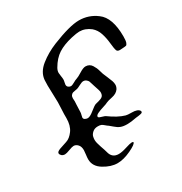

<svg xmlns="http://www.w3.org/2000/svg" viewBox="-179 -923 989 1043"><g transform="rotate(-30 315.0 -401.5)"><path d="M215.8 -323.2Q215.8 -314.5 224.1 -310.1Q232.4 -305.7 240.2 -305.7Q254.9 -305.7 279.3 -325.7Q303.7 -345.7 315.4 -350.6Q318.4 -351.6 336.4 -356Q354.5 -360.4 362.8 -368.2Q371.1 -376 371.1 -393.6Q371.1 -402.3 357.4 -441.4Q356.4 -443.4 353 -455.6Q349.6 -467.8 347.2 -473.6Q344.7 -479.5 336.9 -485.8Q329.1 -492.2 318.4 -492.2Q309.6 -492.2 293 -483.4Q276.4 -474.6 269.5 -472.7Q266.6 -471.7 256.3 -470.2Q246.1 -468.8 240.2 -466.8Q234.4 -464.8 229 -458Q223.6 -451.2 223.6 -439.5Q223.6 -436.5 224.1 -430.2Q224.6 -423.8 224.6 -419.9Q224.6 -418 223.6 -403.3Q222.7 -388.7 221.7 -353.5Q221.7 -347.7 218.8 -337.4Q215.8 -327.1 215.8 -323.2ZM225.6 -523.4Q225.6 -512.7 233.4 -507.3Q241.2 -502 248 -502Q255.9 -502 271 -510.7Q286.1 -519.5 293.9 -521.5Q306.6 -525.4 330.6 -540.5Q354.5 -555.7 369.1 -555.7Q381.8 -555.7 391.6 -550.3Q401.4 -544.9 407.7 -534.7Q414.1 -524.4 418 -515.6Q421.9 -506.8 425.8 -492.7Q429.7 -478.5 431.6 -473.6Q434.6 -465.8 443.4 -445.8Q452.1 -425.8 456.5 -413.1Q460.9 -400.4 460.9 -388.7Q460.9 -376 453.1 -363.3Q439.5 -343.8 410.6 -337.9Q381.8 -332 372.1 -327.1Q366.2 -323.2 343.8 -316.4Q321.3 -309.6 305.7 -302.2Q290 -294.9 290 -286.1Q290 -281.2 296.9 -278.3Q303.7 -275.4 314.5 -272.5Q325.2 -269.5 330.1 -266.6Q383.8 -227.5 425.8 -215.8Q436.5 -212.9 459 -212.9H461.9Q500 -212.9 509.8 -195.3Q510.7 -193.4 510.7 -190.4Q510.7 -185.5 504.9 -183.1Q499 -180.7 484.4 -178.7Q469.7 -176.8 467.8 -176.8Q433.6 -169.9 410.2 -169.9Q384.8 -169.9 369.1 -176.3Q353.5 -182.6 338.9 -195.8Q324.2 -209 318.4 -212.9Q310.5 -217.8 301.3 -226.1Q292 -234.4 284.7 -237.3Q277.3 -240.2 264.6 -240.2Q244.1 -240.2 231.4 -229Q218.8 -217.8 215.8 -206.5Q212.9 -195.3 212.9 -184.6Q212.9 -168 223.6 -137.7Q234.4 -107.4 237.3 -95.7Q247.1 -52.7 289.1 -52.7Q308.6 -52.7 339.4 -62.5Q370.1 -72.3 379.9 -72.3Q389.6 -72.3 389.6 -68.4Q389.6 -56.6 343.3 -34.7Q296.9 -12.7 258.8 -12.7Q217.8 -12.7 173.8 -39.6Q129.9 -66.4 129.9 -111.3Q129.9 -121.1 132.3 -139.2Q134.8 -157.2 134.8 -166Q134.8 -189.5 123 -201.7Q111.3 -213.9 97.7 -213.9Q87.9 -213.9 66.4 -205.6Q44.9 -197.3 35.2 -197.3Q22.5 -197.3 14.6 -204.6Q6.8 -211.9 6.8 -219.7Q6.8 -229.5 27.8 -237.3Q48.8 -245.1 73.2 -252.4Q97.7 -259.8 118.7 -288.6Q139.6 -317.4 139.6 -364.3V-389.6Q139.6 -403.3 141.1 -423.3Q142.6 -443.4 142.6 -461.9Q142.6 -481.4 141.1 -516.1Q139.6 -550.8 139.6 -567.4Q139.6 -590.8 140.6 -602.5Q144.5 -649.4 189 -685.1Q233.4 -720.7 291 -744.1Q405.3 -790 462.9 -790Q524.4 -790 573.2 -752.9Q629.9 -711.9 629.9 -593.8Q629.9 -566.4 625.5 -555.2Q621.1 -543.9 615.7 -542.5Q610.4 -541 590.8 -540Q587.9 -540 584 -539.6Q580.1 -539.1 577.1 -539.1Q561.5 -539.1 557.6 -548.8Q552.7 -561.5 549.3 -596.7Q545.9 -631.8 536.1 -661.6Q526.4 -691.4 503.9 -710.9Q471.7 -736.3 434.6 -736.3Q418.9 -736.3 383.8 -728.5Q329.1 -715.8 294.4 -693.4Q259.8 -670.9 234.4 -627Q225.6 -612.3 225.6 -597.7Q225.6 -591.8 228 -577.1Q230.5 -562.5 230.5 -553.7Q230.5 -547.9 228 -537.6Q225.6 -527.3 225.6 -523.4Z"/></g></svg>

Font: Isabella
Style: Medium
Weight: 500
Designer: John Stracke
Version: Version 001.202